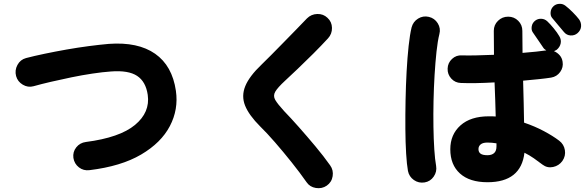

<svg xmlns="http://www.w3.org/2000/svg" viewBox="-20 -899 3053 1002"><path d="M447 -11Q416 -7 392 -25.5Q368 -44 363 -75Q359 -106 378 -130Q397 -154 428 -158Q605 -181 684.5 -247Q764 -313 751 -404Q741 -473 695.5 -503Q650 -533 559 -526Q516 -523 462.5 -515Q409 -507 353 -495.5Q297 -484 245.5 -472Q194 -460 155 -449Q126 -441 99 -457Q72 -473 64 -502Q56 -532 71 -560Q86 -588 116 -596Q158 -607 213 -618.5Q268 -630 327.5 -640.5Q387 -651 444.5 -658.5Q502 -666 548 -670Q700 -681 789.5 -618.5Q879 -556 898 -425Q912 -328 866.5 -241Q821 -154 716.5 -92.5Q612 -31 447 -11Z M1685 70Q1660 87 1628.5 82Q1597 77 1580 52Q1545 2 1501.5 -52.5Q1458 -107 1415 -156.5Q1372 -206 1338 -239Q1279 -298 1259 -348Q1239 -398 1260 -449.5Q1281 -501 1345 -562Q1365 -581 1394 -610.5Q1423 -640 1457 -674.5Q1491 -709 1523.5 -742.5Q1556 -776 1582 -803Q1604 -825 1635.5 -826Q1667 -827 1689 -806Q1712 -785 1712.5 -753.5Q1713 -722 1692 -699Q1657 -661 1615 -619Q1573 -577 1534 -540Q1495 -503 1468 -478Q1429 -442 1416.5 -420.5Q1404 -399 1416.5 -377.5Q1429 -356 1463 -319Q1497 -284 1539.5 -236Q1582 -188 1625.5 -136Q1669 -84 1703 -36Q1721 -11 1716 20.5Q1711 52 1685 70Z M2524 52Q2431 52 2380.5 6.5Q2330 -39 2330 -120Q2330 -197 2383 -244.5Q2436 -292 2531 -292Q2540 -292 2549 -292Q2558 -292 2567 -291Q2566 -331 2564.5 -376Q2563 -421 2561 -469Q2456 -463 2385 -466Q2355 -467 2335 -489Q2315 -511 2316 -541Q2317 -571 2339 -591.5Q2361 -612 2391 -610Q2421 -609 2465 -610Q2509 -611 2558 -613Q2558 -646 2557.5 -677.5Q2557 -709 2557 -738Q2557 -769 2579 -790.5Q2601 -812 2632 -812Q2663 -812 2684.5 -790.5Q2706 -769 2706 -738Q2706 -711 2706.5 -682Q2707 -653 2707 -623Q2746 -626 2778 -629.5Q2810 -633 2831 -636Q2819 -643 2814 -652Q2806 -665 2788.5 -689.5Q2771 -714 2760 -731Q2752 -743 2755 -761.5Q2758 -780 2774 -792Q2788 -802 2805.5 -801Q2823 -800 2836 -788Q2851 -774 2869.5 -751.5Q2888 -729 2899 -710Q2910 -692 2906 -672.5Q2902 -653 2885 -639Q2882 -637 2878.5 -635.5Q2875 -634 2871 -632Q2888 -625 2900.5 -611Q2913 -597 2916 -577Q2921 -548 2903.5 -523.5Q2886 -499 2856 -494Q2831 -490 2793 -486Q2755 -482 2710 -478Q2712 -418 2713 -361.5Q2714 -305 2715 -259Q2771 -240 2818 -215Q2865 -190 2898 -165Q2923 -146 2928 -115.5Q2933 -85 2915 -59Q2897 -34 2866.5 -27.5Q2836 -21 2811 -40Q2789 -57 2766 -73Q2743 -89 2717 -102Q2699 52 2524 52ZM2196 53Q2165 58 2140 40.5Q2115 23 2109 -7Q2103 -40 2099.5 -97.5Q2096 -155 2095.5 -226.5Q2095 -298 2096.5 -375.5Q2098 -453 2102 -526Q2106 -599 2112.5 -659Q2119 -719 2128 -756Q2136 -786 2162 -802Q2188 -818 2218 -811Q2248 -804 2264.5 -777.5Q2281 -751 2273 -721Q2264 -685 2258 -629.5Q2252 -574 2248 -508Q2244 -442 2242.5 -372.5Q2241 -303 2242 -237.5Q2243 -172 2246.5 -119Q2250 -66 2256 -33Q2261 -3 2243.5 22.5Q2226 48 2196 53ZM2994 -726Q2979 -713 2958 -714Q2937 -715 2923 -732Q2913 -743 2894 -766.5Q2875 -790 2861 -806Q2852 -817 2853.5 -835.5Q2855 -854 2869 -867Q2881 -878 2899 -879Q2917 -880 2931 -869Q2948 -856 2968.5 -835.5Q2989 -815 3002 -798Q3014 -781 3012.5 -761Q3011 -741 2994 -726ZM2524 -89Q2546 -89 2558.5 -100Q2571 -111 2571 -135V-151Q2559 -153 2547.5 -154Q2536 -155 2524 -155Q2500 -155 2488.5 -145.5Q2477 -136 2477 -121Q2477 -105 2488 -97Q2499 -89 2524 -89Z"/></svg>

Font: Zen Maru Gothic Black
Style: Regular
Weight: 900
Designer: Yoshimichi Ohira
Foundry: Positype
Version: Version 1.001